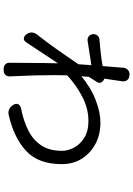

<svg xmlns="http://www.w3.org/2000/svg" viewBox="139 -823 722 1040"><g transform="rotate(90 500.0 -303.0)"><path d="M345 -585Q346 -591 346 -595.5Q346 -600 346 -605Q347 -622 357 -633Q367 -644 385 -644L386 -643Q404 -643 413.5 -631.5Q423 -620 420 -602L406 -507Q416 -504 422 -497Q428 -491 428.5 -482.5Q429 -474 424 -467L396 -423L393 -383Q456 -435 522.5 -460.5Q589 -486 644 -486Q708 -486 758.5 -459.5Q809 -433 839 -386Q869 -339 869 -276Q869 -151 798.5 -84.5Q728 -18 602 11Q586 15 570.5 7.5Q555 0 547 -16Q539 -31 545 -41.5Q551 -52 567 -56Q634 -69 686 -95Q738 -121 767.5 -165.5Q797 -210 797 -278Q797 -309 780 -342Q763 -375 727 -398Q691 -421 635 -421Q568 -421 504.5 -388Q441 -355 388 -306L387 -240Q387 -185 388.5 -127Q390 -69 393 -11Q393 -7 393.5 -2.5Q394 2 394 4Q394 19 385.5 28.5Q377 38 362 38H351Q337 38 328 28.5Q319 19 320 5Q320 1 320 0.5Q320 0 320 -9Q321 -52 321 -120Q321 -188 323 -256L210 -85Q201 -71 189 -71Q177 -71 166 -85Q145 -114 168 -144Q192 -174 222 -215Q252 -256 280 -297Q308 -338 328 -367L333 -437L204 -417Q189 -414 178 -422Q167 -430 165 -445Q164 -460 172.5 -470Q181 -480 196 -481Q199 -481 201.5 -481Q204 -481 211 -482Q235 -484 270 -488Q305 -492 338 -498Z"/></g></svg>

Font: Chiron GoRound TC
Style: Regular
Weight: 400
Designer: Ryoko NISHIZUKA 西塚涼子 (kana, bopomofo & ideographs); Paul D. Hunt (Latin, Greek & Cyrillic); Sandoll Communications 산돌커뮤니
Foundry: Adobe
Version: Version 1.000;hotconv 1.1.1;makeotfexe 2.6.0